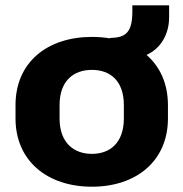

<svg xmlns="http://www.w3.org/2000/svg" viewBox="-20 -688 687 719"><path d="M324.2 11.2C490.2 11.2 608.9 -85 608.9 -244.6V-294.4C608.9 -375 579.1 -438.5 528.8 -482.4C581.5 -505.9 613.3 -559.1 613.3 -623.5V-668H475.6V-644C475.6 -562.5 446.8 -546.9 391.6 -545.9V-544.4C370.1 -547.9 347.7 -549.8 324.2 -549.8C157.7 -549.8 38.1 -455.1 38.1 -294.4V-244.6C38.1 -85 157.7 11.2 324.2 11.2ZM324.2 -111.8C256.3 -111.8 203.1 -153.3 203.1 -244.6V-294.4C203.1 -386.2 256.3 -426.3 324.2 -426.3C392.6 -426.3 443.8 -385.7 443.8 -294.4V-244.6C443.8 -153.8 392.6 -111.8 324.2 -111.8Z"/></svg>

Font: Winston ExtraBold
Style: Regular
Weight: 800
Designer: Vernon Adams, Kim Jin-seong, David Berlow, Cristiano Sobral
Foundry: The Winston Project Authors
Version: Version 3.004